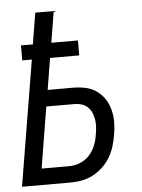

<svg xmlns="http://www.w3.org/2000/svg" viewBox="-53 -777 605 819"><g transform="rotate(-5 250.0 -367.5)"><path d="M8 0 97 -537H56V-601H107L129 -735H208L186 -601H300V-537H175L153 -402H261Q289 -402 315 -396.5Q341 -391 362 -376Q383 -361 397 -339.5Q411 -318 417.5 -292Q424 -266 423.5 -238.5Q423 -211 418 -184Q414 -160 406.5 -136Q399 -112 386 -90.5Q373 -69 354 -51Q335 -33 312 -21Q289 -9 265 -4.5Q241 0 217 0ZM217 -70Q240 -70 263.5 -79.5Q287 -89 303.5 -107.5Q320 -126 329 -149Q338 -172 341 -195Q344 -211 345 -227Q346 -243 343.5 -258.5Q341 -274 335 -288Q329 -302 318 -312.5Q307 -323 292 -327.5Q277 -332 261 -332H141L98 -70Z"/></g></svg>

Font: Iosevka SS04 Oblique
Style: Regular
Weight: 400
Italic angle: -9°
Monospace: yes
Designer: Belleve Invis
Foundry: Belleve Invis
Version: Version 19.0.0; ttfautohint (v1.8.4)